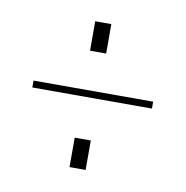

<svg xmlns="http://www.w3.org/2000/svg" viewBox="-48 -511 398 411"><g transform="rotate(10 150.5 -305.5)"><path d="M20 -301H280V-316H20ZM128 -147V-211H163V-147ZM128 -400V-464H163V-400Z"/></g></svg>

Font: Dorsa
Style: Regular
Weight: 400
Version: Version 1.002